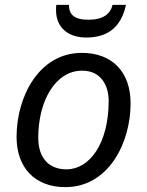

<svg xmlns="http://www.w3.org/2000/svg" viewBox="-20 -760 603 788"><path d="M48 -198C48 -71 124 8 248 8C426 8 516 -174 516 -336C516 -464 441 -543 316 -543C139 -543 48 -362 48 -198ZM137 -195C137 -345 207 -470 317 -470C397 -470 426 -406 426 -346C426 -170 347 -65 253 -65C180 -65 137 -112 137 -195ZM210 -718C210 -645 262 -606 334 -606C418 -606 476 -644 497 -740H442C433 -703 404 -679 343 -679C284 -679 263 -701 263 -740H211C210 -732 210 -725 210 -718Z"/></svg>

Font: BC Sans
Style: Italic
Weight: 400
Italic angle: -12°
Designer: Monotype Design Team
Designer: Province of B.C.
Foundry: Monotype Imaging Inc.
Version: Version 2.000;GOOG;noto-source:20170915:90ef993387c0